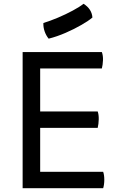

<svg xmlns="http://www.w3.org/2000/svg" viewBox="-20 -998 638 1018"><path d="M100 0V-722H520Q527 -703 526 -678.5Q525 -654 520 -635H193V-407H498Q504 -390 503.5 -365.5Q503 -341 498 -320H193V-87H527Q533 -70 533 -45Q533 -20 527 0ZM238 -793Q224 -810 216.5 -832Q209 -854 210 -876Q246 -887 287.5 -904.5Q329 -922 366 -942Q403 -962 423 -978Q467 -950 470 -905Q450 -888 412 -866Q374 -844 328 -824Q282 -804 238 -793Z"/></svg>

Font: Borel
Style: Regular
Weight: 400
Designer: Rosalie Wagner
Foundry: ANRT
Version: Version 1.007; ttfautohint (v1.8.4.7-5d5b)